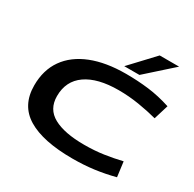

<svg xmlns="http://www.w3.org/2000/svg" viewBox="-199 -1157 1394 1379"><g transform="rotate(30 497.5 -467.5)"><path d="M569 10Q324 10 196.5 -67Q69 -144 69 -309Q69 -436 132 -525.5Q195 -615 314 -662.5Q433 -710 600 -710Q697 -710 787 -699Q877 -688 973 -657L936 -536Q865 -555 781.5 -568.5Q698 -582 613 -582Q439 -582 344 -515.5Q249 -449 249 -324Q249 -216 338.5 -167Q428 -118 592 -118Q678 -118 752.5 -129Q827 -140 898 -157L914 -34Q830 -12 746 -1Q662 10 569 10ZM560 -751 742 -945H903L686 -751Z"/></g></svg>

Font: Georama ExtraExtended SemiBold
Style: Italic
Weight: 600
Width: 8
Italic angle: -9°
Designer: Jean-Baptiste Levee
Foundry: Production Type
Version: Version 1.000